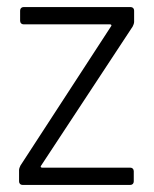

<svg xmlns="http://www.w3.org/2000/svg" viewBox="-20 -524 435 544"><path d="M44 0H349C355 0 359 -4 359 -10V-39C359 -45 355 -49 349 -49H99C96 -49 94 -52 96 -54L356 -449C358 -453 360 -458 360 -462V-494C360 -500 356 -504 350 -504H47C41 -504 37 -500 37 -494V-465C37 -459 41 -455 47 -455H292C295 -455 297 -452 295 -450L38 -55C36 -51 34 -46 34 -42V-10C34 -4 38 0 44 0Z"/></svg>

Font: Barlow Semi Condensed Light
Style: Regular
Weight: 300
Width: 4
Designer: Jeremy Tribby
Foundry: Tribby Type
Version: Version 1.422;hotconv 1.0.109;makeotfexe 2.5.65596